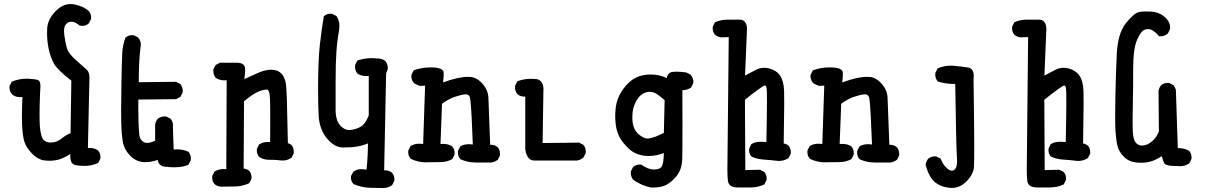

<svg xmlns="http://www.w3.org/2000/svg" viewBox="-20 -803 6040 962"><path d="M420.4 -61Q426.3 -61.5 433.1 -61.5Q439.9 -61.5 447.8 -60.1Q460.4 -57.1 471.7 -48.8Q483.4 -35.2 483.4 -15.6Q483.4 -12.7 482.9 -8.3L471.7 13.7Q439.5 28.3 402.3 28.3Q390.6 28.3 377.4 26.9Q343.8 25.9 336.4 6.3Q332 -4.4 332 -21.5Q332 -26.4 332.5 -31.7Q296.4 -7.8 266.6 -1.5Q247.6 2.4 231 2.4Q214.4 2.4 200.7 0.5Q167.5 -4.9 139.9 -34.2Q112.3 -63.5 103.5 -89.4Q89.8 -127 89.8 -219.2Q89.8 -259.8 92.3 -316.9Q86.4 -316.4 79.6 -316.4Q72.8 -316.4 64.9 -317.9Q52.2 -320.8 41.5 -329.1Q27.3 -344.7 27.3 -364.7Q27.3 -367.7 27.8 -371.6L39.1 -394Q76.7 -408.7 110.8 -408.7Q115.2 -408.7 119.6 -408.7Q157.2 -406.7 170.4 -401.9Q182.6 -397.5 182.6 -370.1Q182.6 -360.4 181.2 -347.2Q178.2 -272 178.2 -231.7Q178.2 -191.4 179.7 -171.4Q183.6 -117.2 199.7 -100.6Q211.9 -88.9 234.4 -88.9Q264.2 -88.9 287.6 -108.2Q311 -127.4 333.5 -135.7L337.4 -398.9Q270 -451.2 251.5 -482.4Q232.4 -514.6 222.7 -564Q215.8 -601.1 215.8 -637.2Q215.8 -648.4 216.3 -659.7Q219.2 -708 260.3 -748.5Q294.4 -782.7 333.5 -782.7Q340.3 -782.7 347.7 -781.7Q394 -774.4 424.8 -748Q436.5 -734.4 436.5 -714.8Q436.5 -711.9 436 -707.5L425.3 -686L424.3 -685.5Q410.6 -673.3 392.1 -673.3Q386.7 -673.3 379.4 -674.8Q356 -694.3 338.4 -694.3Q319.3 -694.3 308.1 -678.2Q300.8 -667.5 300.8 -646.5Q300.8 -637.7 302.2 -627.4Q307.1 -590.8 314.9 -562.5Q322.3 -535.2 361.8 -500.5Q413.6 -454.6 416 -452.6Q428.2 -439.9 428.2 -414.6Z M867.7 -54.7Q897.9 -54.7 924.3 -42.5L925.3 -41.5Q936.5 -27.3 936.5 -7.8Q936.5 -4.9 936 -0.5L924.8 21.5L923.3 22.5Q896.5 35.2 853 35.2Q834 35.2 812 32.7Q792 32.2 780.8 21Q772.5 12.7 770 -2Q740.7 9.3 710 9.3Q705.6 9.3 701.2 9.3Q661.6 7.3 632.1 -22.9Q602.5 -53.2 595.5 -92.3Q588.4 -131.3 587.4 -195.3Q586.9 -216.3 586.9 -257.1Q586.9 -297.9 588.6 -395.5Q590.3 -493.2 592.3 -535.2Q594.2 -577.1 608.9 -614.7L609.9 -615.2Q623 -627 642.6 -627Q645.5 -627 649.9 -626.5L671.4 -615.7L671.9 -614.7Q685.5 -599.6 685.5 -579.6Q685.5 -576.2 685.1 -573.7Q679.2 -528.8 677.2 -482.9Q675.3 -437 675.3 -391.1L861.8 -393.1L883.3 -382.3Q890.6 -372.6 893.1 -363.8Q895.5 -355 895.5 -349.4Q895.5 -343.8 895 -339.4L883.8 -317.4L861.8 -306.2L673.3 -304.2Q672.9 -284.7 672.9 -259Q672.9 -233.4 674.1 -192.6Q675.3 -151.9 678.2 -126.5Q680.7 -103.5 699.7 -91.3Q706.5 -86.9 716.8 -86.9Q732.9 -86.9 757.3 -98.1V-177.2Q759.3 -194.8 770.5 -208Q779.8 -214.8 788.6 -217.3Q797.4 -219.7 803 -219.7Q808.6 -219.7 813 -219.2L834.5 -208.5L835 -207.5Q846.7 -194.3 846.7 -174.8Q846.7 -171.9 846.2 -168.9L850.1 -53.7Q858.9 -54.7 867.7 -54.7Z M1340.8 -2.4H1326.7Q1300.8 -2.4 1278.8 -16.6Q1266.6 -30.3 1266.6 -49.8Q1266.6 -52.7 1267.1 -57.1L1277.8 -79.1L1279.3 -79.6Q1297.9 -91.8 1321.3 -91.8Q1327.1 -91.8 1333.5 -91.3Q1334 -146.5 1334 -212.4Q1334 -278.3 1332.5 -310.8Q1331.1 -343.3 1322.8 -351.6Q1320.3 -354 1318.4 -354Q1316.4 -354 1314.9 -354Q1298.8 -354 1273.9 -343.8Q1247.6 -332.5 1202.6 -295.4L1200.7 41.5Q1216.8 43 1228.5 52.7Q1240.2 66.4 1240.2 85.9Q1240.2 88.9 1239.7 93.3L1228.5 115.2Q1194.3 130.4 1158.7 131.3Q1123 132.3 1085.9 132.3H1085.4Q1067.9 130.4 1054.7 119.1Q1043 105.5 1043 85.9Q1043 83 1043.5 78.6L1054.7 56.6L1055.7 56.2Q1075.7 43.9 1100.6 43.9Q1106.9 43.9 1113.8 44.4L1115.7 -400.9Q1109.4 -400.4 1103.5 -400.4Q1080.1 -400.4 1060.5 -413.1Q1048.8 -428.7 1048.8 -448.2Q1048.8 -451.2 1049.3 -455.6L1060.5 -477.5L1082.5 -488.8H1168Q1190.4 -488.3 1200.7 -478Q1206.1 -472.7 1207.5 -464.4Q1208.5 -458.5 1208.5 -450.7Q1208.5 -434.1 1204.1 -406.7Q1240.2 -423.8 1274.9 -438.7Q1309.6 -453.6 1337.9 -453.6Q1376.5 -453.6 1395 -428.2Q1410.6 -407.2 1413.6 -373.3Q1416.5 -339.4 1417.5 -296.4L1422.4 -86.4L1439.9 -77.6L1440.9 -76.7Q1452.1 -61.5 1452.1 -42Q1452.1 -39.1 1451.7 -34.7L1440.9 -12.7L1439.5 -12.2Q1419.4 1.5 1396 1.5Q1390.1 1.5 1383.8 0.5Q1361.8 -2.4 1340.8 -2.4Z M1738.3 85.9Q1738.3 82.5 1738.8 78.6L1751 56.6L1752 56.2Q1768.6 44.4 1790 44.4Q1795.9 44.4 1802.2 45.4L1816.4 46.9Q1823.2 -16.6 1823.7 -84.5Q1795.9 -73.2 1768.3 -68.6Q1740.7 -64 1699.2 -64Q1655.8 -64 1617.7 -109.9Q1580.6 -155.3 1576.7 -222.2Q1573.7 -274.9 1573.7 -355.5Q1573.7 -496.6 1582.5 -578.1Q1590.3 -649.4 1602.5 -721.7L1604 -722.7Q1617.2 -734.4 1636.7 -734.4Q1639.6 -734.4 1644 -733.9L1666 -722.7Q1680.7 -699.7 1680.7 -671.9Q1680.7 -662.6 1679.2 -653.3Q1669.4 -599.1 1665.5 -543Q1661.6 -487.3 1661.6 -396.5V-252Q1661.6 -200.2 1684.6 -174.3L1688.5 -170.4Q1707.5 -151.4 1730 -151.4Q1732.4 -151.4 1735.4 -151.9Q1764.6 -154.8 1788.1 -168.5Q1811 -182.1 1827.6 -224.6V-422.4Q1821.3 -421.9 1816.4 -421.9Q1811.5 -421.9 1804.7 -422.4Q1797.9 -422.9 1788.8 -425.8Q1779.8 -428.7 1770.5 -434.6Q1763.7 -443.8 1761.2 -452.6Q1758.8 -461.4 1758.8 -467Q1758.8 -472.7 1759.3 -477.1L1770.5 -499.5Q1804.7 -511.7 1842.3 -511.7Q1856 -511.7 1870.6 -510.3Q1893.6 -510.3 1911.1 -497.1Q1918 -487.8 1920.4 -479Q1922.9 -470.2 1922.9 -464.4Q1922.9 -455.6 1921.9 -454.1L1914.6 -435.5L1904.8 50.8Q1907.2 50.3 1909.7 50.3Q1928.7 50.3 1944.3 62.5Q1956.1 76.2 1956.1 95.7Q1956.1 98.6 1955.6 103L1944.8 124.5L1943.4 125.5Q1923.8 139.2 1897.9 139.2Q1896 139.2 1882.1 138.7Q1868.2 138.2 1842.8 138.2Q1794.9 138.2 1752 119.6L1751 118.7Q1738.3 105.5 1738.3 85.9Z M2199.7 -390.1Q2276.9 -418 2323.7 -418Q2332 -418 2340.3 -417.2Q2348.6 -416.5 2357.4 -413.1Q2378.9 -404.8 2398.4 -382.3Q2426.3 -350.6 2427.2 -310.5Q2428.2 -273.4 2436 -77.1Q2438 -77.6 2440.4 -77.6Q2459.5 -77.6 2473.6 -65.4Q2485.4 -51.8 2485.4 -31.7Q2485.4 -28.3 2484.9 -23.9L2474.1 -2.4Q2466.8 2.9 2462.2 4.9Q2457.5 6.8 2455.3 7.8Q2453.1 8.8 2450.7 9.3Q2444.3 10.7 2440.4 11.2H2362.3Q2322.3 11.2 2286.6 -5.4L2286.1 -6.3Q2274.4 -19.5 2274.4 -39.6Q2274.4 -43 2274.9 -47.4L2286.1 -69.3L2287.1 -69.8Q2303.7 -80.6 2330.6 -80.6Q2339.4 -80.6 2349.1 -79.1Q2342.8 -247.1 2337.4 -296.4Q2335.4 -311.5 2334.5 -314.9Q2329.1 -330.6 2314 -330.6Q2312 -330.6 2309.6 -330.1Q2287.1 -327.6 2257.3 -317.4Q2228 -307.1 2194.8 -283.2L2187 -81.5Q2193.8 -82 2199 -82Q2204.1 -82 2211.2 -81.5Q2218.3 -81.1 2227.5 -78.1Q2236.8 -75.2 2245.6 -69.3Q2257.8 -55.7 2257.8 -35.6Q2257.8 -32.2 2257.3 -27.8L2246.1 -5.9Q2218.3 9.3 2186.3 9.3Q2154.3 9.3 2134.3 9.8Q2114.3 10.3 2112.3 10.3Q2075.2 10.3 2037.6 -7.3L2037.1 -8.3Q2025.4 -21.5 2025.4 -41.5Q2025.4 -44.9 2025.9 -49.3L2037.1 -71.3L2038.1 -71.8Q2056.6 -83 2081.1 -83Q2090.3 -83 2100.1 -81.5L2109.9 -374L2083 -372.6L2055.2 -385.3L2054.7 -386.2Q2041 -401.4 2041 -421.4Q2041 -424.3 2041.5 -428.2L2052.7 -450.7Q2093.8 -465.3 2136.7 -465.3Q2199.7 -465.3 2202.6 -440.9Q2203.1 -436.5 2203.1 -430.2Q2203.1 -414.6 2199.7 -390.1Z M2658.2 1.5Q2641.1 1.5 2629.9 -9.8Q2616.2 -23.9 2611.8 -55.2V-55.7V-319.3Q2609.4 -318.8 2606.9 -318.8Q2587.9 -318.8 2572.3 -331.1Q2565.4 -340.3 2563 -349.1Q2560.5 -357.9 2560.5 -363.5Q2560.5 -369.1 2561 -373.5L2572.3 -396Q2605 -408.2 2641.1 -408.2Q2654.3 -408.2 2668.9 -406.7Q2681.6 -403.8 2689.5 -396Q2703.1 -382.8 2703.1 -354.5Q2703.1 -349.6 2702.6 -344.2L2698.7 -86.4L2881.3 -88.4L2902.8 -77.6L2903.3 -76.7Q2915 -63.5 2915 -43.9Q2915 -41 2914.6 -36.6L2903.8 -14.2Q2888.2 -0.5 2868.7 1.5H2868.2Z M3240.7 -429.7Q3284.7 -429.7 3320.8 -411.6Q3323.2 -425.8 3330.6 -433.3Q3337.9 -440.9 3347.7 -442.4Q3357.4 -443.8 3373.3 -443.8Q3389.2 -443.8 3418.5 -439.9L3439.9 -429.2L3440.4 -428.2Q3454.1 -413.1 3454.1 -393.1Q3454.1 -390.1 3453.6 -386.2L3442.9 -364.7L3441.4 -363.8Q3422.9 -351.1 3399.9 -351.1Q3399.4 -351.1 3398.9 -351.1Q3399.4 -235.4 3399.4 -186Q3399.4 -37.6 3398.4 -8.1Q3397.5 21.5 3389.4 44.2Q3381.3 66.9 3365.2 84.5Q3334 120.1 3303.7 129.4Q3279.3 136.7 3252 136.7Q3242.7 136.7 3239.3 136.2Q3192.9 126 3152.3 97.7Q3140.6 82 3140.6 62.5Q3140.6 59.6 3141.1 55.2L3151.9 33.7Q3160.6 26.4 3168.9 23.9Q3177.2 21.5 3182.9 21.5Q3188.5 21.5 3193.4 22Q3227.1 46.4 3256.3 46.4Q3287.1 46.4 3296.4 29.8Q3305.2 13.7 3306.2 -36.6Q3269.5 -21.5 3231 -21.5Q3168.5 -21.5 3129.9 -58.6Q3097.2 -90.3 3083 -118.2Q3068.8 -146 3064.9 -181.2Q3062.5 -200.7 3062.5 -219Q3062.5 -237.3 3064 -253.4Q3066.9 -291.5 3083 -324.5Q3099.1 -357.4 3126.2 -384.8Q3153.3 -412.1 3187 -422.4Q3212.4 -429.7 3240.7 -429.7ZM3235.8 -342.8Q3220.7 -342.8 3207 -336.4Q3195.8 -331.1 3187 -322.8Q3170.4 -306.2 3158.7 -277.3Q3148.4 -252 3148.4 -216.3Q3148.4 -199.7 3149.7 -191.2Q3150.9 -182.6 3152.1 -177.5Q3153.3 -172.4 3155 -167.5Q3156.7 -162.6 3158.7 -158.2Q3160.6 -153.8 3163.1 -149.9Q3169.9 -138.7 3180.2 -129.9Q3205.6 -108.9 3224.1 -108.9Q3232.4 -108.9 3246.6 -112.8Q3260.7 -116.7 3271.5 -121.1L3306.2 -137.2L3310.1 -301.3Q3289.6 -319.3 3270 -332.5Q3253.9 -342.8 3235.8 -342.8Z M3624.5 48.3 3631.3 -617.2 3593.8 -615.7Q3575.7 -617.7 3562.5 -628.9Q3550.8 -642.6 3550.8 -662.1Q3550.8 -665 3551.3 -669.4L3562.5 -691.9L3564.5 -692.4Q3592.8 -704.6 3625 -704.6H3687.5Q3702.1 -704.1 3710.4 -695.3Q3722.7 -683.6 3722.7 -656.7Q3722.7 -655.8 3712.9 -424.3L3767.6 -453.1Q3787.1 -463.4 3809.1 -463.4Q3821.8 -463.4 3835 -460Q3870.6 -450.2 3888.7 -423.8Q3906.7 -397.5 3908.7 -347.2Q3909.2 -331.1 3909.2 -278.8Q3909.2 -226.6 3906.7 -84Q3919.4 -82.5 3930.7 -73.2Q3942.4 -59.6 3942.4 -40Q3942.4 -37.1 3941.9 -32.7L3930.7 -10.7L3929.7 -10.3Q3908.2 3.4 3882.3 3.4Q3876 3.4 3869.6 2.4Q3838.4 -1.5 3807.1 -3.4Q3774.9 -5.4 3746.1 -18.1L3745.1 -19Q3733.4 -31.2 3733.4 -49.8Q3733.4 -57.6 3734.4 -60.1L3744.6 -81.1L3746.1 -81.5Q3763.2 -92.8 3793.5 -92.8Q3805.7 -92.8 3819.8 -91.3Q3822.8 -230.5 3822.8 -291.7Q3822.8 -353 3820.8 -362.3Q3819.3 -370.1 3816.4 -373Q3814.9 -374.5 3812.7 -374.5Q3810.5 -374.5 3808.1 -373.5Q3801.3 -370.6 3776.4 -352.5Q3751.5 -334.5 3712.4 -303.2L3714.4 49.3L3787.1 47.4L3809.1 58.1L3809.6 59.1Q3821.3 72.3 3821.3 91.8Q3821.3 94.7 3820.8 99.1L3809.6 121.1Q3777.3 136.2 3741.7 136.2H3673.8Q3648.4 135.7 3636.7 124Q3629.4 116.2 3627.4 105Q3624.5 83.5 3624.5 48.3Z M4199.7 -390.1Q4276.9 -418 4323.7 -418Q4332 -418 4340.3 -417.2Q4348.6 -416.5 4357.4 -413.1Q4378.9 -404.8 4398.4 -382.3Q4426.3 -350.6 4427.2 -310.5Q4428.2 -273.4 4436 -77.1Q4438 -77.6 4440.4 -77.6Q4459.5 -77.6 4473.6 -65.4Q4485.4 -51.8 4485.4 -31.7Q4485.4 -28.3 4484.9 -23.9L4474.1 -2.4Q4466.8 2.9 4462.2 4.9Q4457.5 6.8 4455.3 7.8Q4453.1 8.8 4450.7 9.3Q4444.3 10.7 4440.4 11.2H4362.3Q4322.3 11.2 4286.6 -5.4L4286.1 -6.3Q4274.4 -19.5 4274.4 -39.6Q4274.4 -43 4274.9 -47.4L4286.1 -69.3L4287.1 -69.8Q4303.7 -80.6 4330.6 -80.6Q4339.4 -80.6 4349.1 -79.1Q4342.8 -247.1 4337.4 -296.4Q4335.4 -311.5 4334.5 -314.9Q4329.1 -330.6 4314 -330.6Q4312 -330.6 4309.6 -330.1Q4287.1 -327.6 4257.3 -317.4Q4228 -307.1 4194.8 -283.2L4187 -81.5Q4193.8 -82 4199 -82Q4204.1 -82 4211.2 -81.5Q4218.3 -81.1 4227.5 -78.1Q4236.8 -75.2 4245.6 -69.3Q4257.8 -55.7 4257.8 -35.6Q4257.8 -32.2 4257.3 -27.8L4246.1 -5.9Q4218.3 9.3 4186.3 9.3Q4154.3 9.3 4134.3 9.8Q4114.3 10.3 4112.3 10.3Q4075.2 10.3 4037.6 -7.3L4037.1 -8.3Q4025.4 -21.5 4025.4 -41.5Q4025.4 -44.9 4025.9 -49.3L4037.1 -71.3L4038.1 -71.8Q4056.6 -83 4081.1 -83Q4090.3 -83 4100.1 -81.5L4109.9 -374L4083 -372.6L4055.2 -385.3L4054.7 -386.2Q4041 -401.4 4041 -421.4Q4041 -424.3 4041.5 -428.2L4052.7 -450.7Q4093.8 -465.3 4136.7 -465.3Q4199.7 -465.3 4202.6 -440.9Q4203.1 -436.5 4203.1 -430.2Q4203.1 -414.6 4199.7 -390.1Z M4857.9 -404.8Q4861.3 -161.6 4861.3 -71.8Q4861.3 18.1 4859.9 34.7Q4856 72.8 4820.8 107.4Q4789.1 138.7 4749 138.7Q4731.4 138.7 4711.9 133.3Q4685.5 126.5 4665.5 110.8Q4635.7 86.9 4617.7 23.9Q4619.6 5.4 4630.9 -7.8Q4639.2 -14.6 4647.5 -17.1Q4655.8 -19.5 4661.4 -19.5Q4667 -19.5 4671.4 -19L4693.8 -7.8L4694.3 -5.4Q4702.6 18.1 4721.7 37.1Q4736.8 52.2 4749 52.2Q4762.7 52.2 4770 36.6Q4775.4 25.4 4775.4 2.9Q4775.4 -6.3 4774.4 -18.1Q4771 -58.1 4766.1 -382.3Q4762.7 -382.3 4759.3 -382.3Q4716.8 -382.3 4678.2 -395Q4670.9 -404.8 4668.5 -413.6Q4666 -422.4 4666 -428Q4666 -433.6 4666.5 -438L4677.7 -460.4Q4710.4 -474.1 4744.6 -474.1Q4753.4 -474.1 4762.2 -473.1Q4805.2 -469.2 4832.5 -464.4Q4841.8 -462.4 4848.1 -456.5Q4858.9 -445.3 4858.9 -421.4Q4858.9 -413.6 4857.9 -404.8Z M5124.5 48.3 5131.3 -617.2 5093.8 -615.7Q5075.7 -617.7 5062.5 -628.9Q5050.8 -642.6 5050.8 -662.1Q5050.8 -665 5051.3 -669.4L5062.5 -691.9L5064.5 -692.4Q5092.8 -704.6 5125 -704.6H5187.5Q5202.1 -704.1 5210.4 -695.3Q5222.7 -683.6 5222.7 -656.7Q5222.7 -655.8 5212.9 -424.3L5267.6 -453.1Q5287.1 -463.4 5309.1 -463.4Q5321.8 -463.4 5335 -460Q5370.6 -450.2 5388.7 -423.8Q5406.7 -397.5 5408.7 -347.2Q5409.2 -331.1 5409.2 -278.8Q5409.2 -226.6 5406.7 -84Q5419.4 -82.5 5430.7 -73.2Q5442.4 -59.6 5442.4 -40Q5442.4 -37.1 5441.9 -32.7L5430.7 -10.7L5429.7 -10.3Q5408.2 3.4 5382.3 3.4Q5376 3.4 5369.6 2.4Q5338.4 -1.5 5307.1 -3.4Q5274.9 -5.4 5246.1 -18.1L5245.1 -19Q5233.4 -31.2 5233.4 -49.8Q5233.4 -57.6 5234.4 -60.1L5244.6 -81.1L5246.1 -81.5Q5263.2 -92.8 5293.5 -92.8Q5305.7 -92.8 5319.8 -91.3Q5322.8 -230.5 5322.8 -291.7Q5322.8 -353 5320.8 -362.3Q5319.3 -370.1 5316.4 -373Q5314.9 -374.5 5312.7 -374.5Q5310.5 -374.5 5308.1 -373.5Q5301.3 -370.6 5276.4 -352.5Q5251.5 -334.5 5212.4 -303.2L5214.4 49.3L5287.1 47.4L5309.1 58.1L5309.6 59.1Q5321.3 72.3 5321.3 91.8Q5321.3 94.7 5320.8 99.1L5309.6 121.1Q5277.3 136.2 5241.7 136.2H5173.8Q5148.4 135.7 5136.7 124Q5129.4 116.2 5127.4 105Q5124.5 83.5 5124.5 48.3Z M5883.8 -61Q5913.6 -61 5938 -47.4Q5950.2 -33.2 5950.2 -13.7Q5950.2 -10.7 5949.7 -6.3L5939 15.6L5937.5 16.1Q5917.5 29.8 5892.1 29.8Q5886.2 29.8 5879.4 28.8Q5876 28.8 5872.6 28.8Q5826.7 28.8 5815.4 17.6Q5813.5 15.6 5812.5 13.2Q5807.1 1.5 5800.8 -20.5Q5770 0 5741.2 7.3Q5719.7 12.7 5696.8 12.7Q5685.1 12.7 5673.3 11.2Q5636.2 7.3 5611.6 -17.3Q5586.9 -42 5579.8 -68.8Q5572.8 -95.7 5569.3 -142.6Q5567.4 -169.9 5567.4 -215.8Q5567.4 -261.7 5568.4 -313Q5570.8 -436.5 5575.7 -535.2Q5580.6 -634.8 5620.6 -686Q5661.1 -737.3 5687.5 -742.7Q5703.1 -745.6 5720 -745.6Q5736.8 -745.6 5751 -744.6Q5792.5 -741.2 5821.3 -712.9Q5842.8 -691.4 5842.8 -665.5Q5842.8 -657.7 5841.8 -655.8L5831.5 -635.3L5830.6 -634.8Q5815.4 -621.1 5795.4 -621.1Q5792.5 -621.1 5787.6 -621.6Q5767.1 -645 5751 -652.8Q5742.7 -657.2 5733.9 -657.2Q5725.1 -657.2 5716.3 -654.3Q5697.3 -648.9 5677.5 -604.2Q5657.7 -559.6 5657.7 -459Q5657.7 -358.4 5656.2 -294.9Q5654.8 -231.4 5654.8 -199.2Q5654.8 -167 5655.5 -151.1Q5656.2 -135.3 5657.2 -127.7Q5658.2 -120.1 5659.7 -113.5Q5661.1 -106.9 5663.1 -102.1Q5670.9 -81.1 5689.5 -75.7Q5694.8 -73.7 5700.2 -73.7Q5731.4 -73.7 5759.3 -101.6Q5777.3 -119.6 5786.6 -144.5L5784.7 -345.2Q5786.6 -362.8 5797.9 -376Q5811.5 -387.7 5831.1 -387.7Q5834 -387.7 5838.4 -387.2L5860.4 -376L5871.6 -354L5881.3 -61Q5882.3 -61 5883.8 -61Z"/></svg>

Font: Bakudai
Style: Medium
Weight: 500
Version: Version 1.48